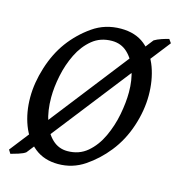

<svg xmlns="http://www.w3.org/2000/svg" viewBox="-101 -729 778 842"><g transform="rotate(15 288.0 -307.5)"><path d="M576.2 -624.5 87.9 1Q78.1 8.8 55.7 15.9Q33.2 22.9 21.5 25.9L11.2 9.3L499.5 -617.2Q513.2 -625.5 532.2 -631.8Q551.3 -638.2 564.5 -641.1ZM541.5 -377.9Q541.5 -309.1 517.8 -237.3Q494.1 -165.5 449.7 -109.9Q408.2 -57.6 354.2 -21.2Q300.3 15.1 234.9 15.1Q171.4 15.1 128.2 -19.3Q85 -53.7 63.2 -111.1Q41.5 -168.5 41.5 -236.8Q41.5 -302.2 63.7 -373Q85.9 -443.8 125 -497.1Q165.5 -551.8 221.4 -590.8Q277.3 -629.9 349.1 -629.9Q415 -629.9 457.5 -595.5Q500 -561 520.8 -503.9Q541.5 -446.8 541.5 -377.9ZM454.1 -369.1Q454.1 -424.3 439 -469.2Q423.8 -514.2 395 -541Q366.2 -567.9 324.7 -567.9Q272.5 -567.9 235.6 -537.6Q198.7 -507.3 175.5 -460Q152.3 -412.6 141.4 -359.4Q130.4 -306.2 130.4 -259.8Q130.4 -199.2 146.2 -151.9Q162.1 -104.5 190.9 -77.4Q219.7 -50.3 259.3 -50.3Q312.5 -50.3 349.6 -81.8Q386.7 -113.3 409.9 -163.1Q433.1 -212.9 443.6 -267.8Q454.1 -322.8 454.1 -369.1Z"/></g></svg>

Font: Gentium Book Plus
Style: Italic
Weight: 400
Italic angle: -8°
Designer: Victor Gaultney, Annie Olsen, Iska Routamaa, Becca Hirsbrunner
Foundry: SIL International
Version: Version 6.101